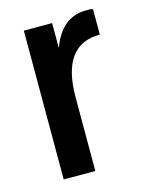

<svg xmlns="http://www.w3.org/2000/svg" viewBox="-78 -495 403 544"><g transform="rotate(-15 123.5 -223.0)"><path d="M226.6 -446.3H239.3Q245.1 -446.3 247.1 -443.4V-370.1Q134.8 -370.1 134.8 -215.8V0H42V-436.5H125V-363.3Q155.3 -446.3 226.6 -446.3Z"/></g></svg>

Font: RIT TN Joy
Style: Extra Bold
Weight: 800
Designer: Hussain K H
Foundry: Rachana Institute of Typography
Version: 1.6.2